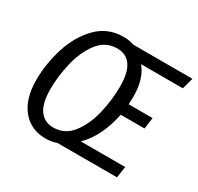

<svg xmlns="http://www.w3.org/2000/svg" viewBox="-151 -882 1110 1075"><g transform="rotate(30 404.0 -344.0)"><path d="M788 -616H518Q572 -553 572 -435Q572 -419 570 -387H725L715 -314H561Q547 -243 517.5 -180.5Q488 -118 442 -73H729L718 0H333Q300 12 262 12Q167 12 110.5 -56.5Q54 -125 54 -248Q54 -350 86.5 -454.5Q119 -559 187.5 -629.5Q256 -700 359 -700Q395 -700 425 -689H808ZM479 -449Q479 -626 359 -626Q284 -626 237 -564Q190 -502 169 -413.5Q148 -325 148 -243Q148 -150 180 -106.5Q212 -63 268 -63Q344 -63 391 -125Q438 -187 458.5 -276Q479 -365 479 -449Z"/></g></svg>

Font: Fira Sans Condensed
Style: Italic
Weight: 400
Width: 3
Italic angle: -8°
Designer: bBox Type GmbH & Carrois Corporate GbR & Edenspiekermann AG
Foundry: bBox Type GmbH & Carrois Corporate GbR & Edenspiekermann AG
Version: Version 4.301